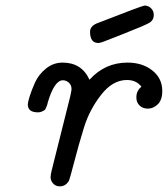

<svg xmlns="http://www.w3.org/2000/svg" viewBox="-20 -659 598 684"><path d="M79.1 -287.1Q79.1 -293.9 85.4 -314.9Q91.8 -335.9 104.5 -364.5Q117.2 -393.1 143.6 -414.6Q169.9 -436 203.1 -436Q271 -436 298.8 -375Q354 -436 434.1 -436Q487.3 -436 522.7 -408Q558.1 -379.9 558.1 -335Q558.1 -302.7 542 -287.4Q525.9 -272 506.8 -272Q488.8 -272 477.3 -283Q465.8 -293.9 465.8 -312Q465.8 -335.9 483.9 -350.1Q465.8 -374 432.1 -374Q381.3 -374 340.1 -321Q298.8 -268.1 279.3 -205.1Q259.8 -142.1 243.9 -80.1Q228 -18.1 224.1 -12.2Q211.9 4.9 192.9 4.9Q178.7 4.9 169.4 -5.1Q160.2 -15.1 160.2 -27.8Q160.2 -35.6 164.1 -51.8L230 -314.9Q234.9 -337.9 234.9 -340.8Q234.9 -356 225.3 -364.5Q215.8 -373 204.1 -373Q173.3 -373 149.9 -293Q148.9 -290 148.9 -288.1Q147 -282.2 146.5 -281Q146 -279.8 143.6 -273.9Q141.1 -268.1 137.9 -266.1Q134.8 -264.2 128.9 -261.5Q123 -258.8 116.2 -258.8H113.8Q79.1 -259.3 79.1 -287.1ZM300.8 -545.9Q300.8 -564.9 323.7 -575.2Q487.8 -639.2 495.1 -639.2Q508.3 -639.2 518.1 -629.6Q527.8 -620.1 527.8 -606Q527.8 -586.9 511.5 -577.4Q495.1 -567.9 414.1 -536.1Q376 -521 353 -512.2Q338.9 -506.3 331.1 -505.9H330.1Q300.8 -505.9 300.8 -545.9Z"/></svg>

Font: CMU Typewriter Text Variable Width
Style: Italic
Weight: 500
Italic angle: -14.04°
Version: Version 0.7.0